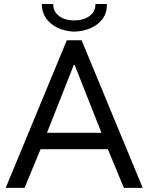

<svg xmlns="http://www.w3.org/2000/svg" viewBox="-20 -916 724 936"><path d="M305.7 -719.7H377.9L675.8 0H584L505.9 -188.5H177.7L99.6 0H7.8ZM183.6 -896.5H239.3Q239.3 -858.9 268.3 -837.6Q297.4 -816.4 341.8 -816.4Q386.7 -816.4 416 -837.6Q445.3 -858.9 445.3 -896.5H501Q502.4 -856.4 481.7 -826.4Q460.9 -796.4 424.1 -779.8Q387.2 -763.2 341.8 -761.7Q298.3 -763.2 262.2 -779.8Q226.1 -796.4 204.8 -826.7Q183.6 -856.9 183.6 -896.5ZM474.6 -268.6 343.8 -599.6H339.8L209 -268.6Z"/></svg>

Font: Reddit Sans Fudge
Style: Regular
Weight: 400
Designer: Stephen Hutchings
Foundry: Reddit
Version: Version 1.011